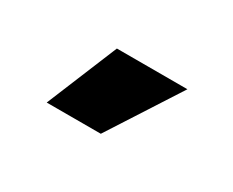

<svg xmlns="http://www.w3.org/2000/svg" viewBox="-45 -919 553 455"><g transform="rotate(30 232.0 -692.0)"><path d="M96 -595 176 -789H369L244 -595Z"/></g></svg>

Font: Georama ExtraCondensed Thin ExtraBold
Style: Regular
Weight: 800
Version: Version 1.001